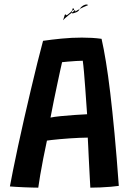

<svg xmlns="http://www.w3.org/2000/svg" viewBox="-20 -836 592 863"><path d="M152 7.5Q141.5 7.5 124.8 7Q108 6.5 89.2 5.8Q70.5 5 53.2 4Q36 3 24.5 2Q29.5 -25.5 39 -72.8Q48.5 -120 61.2 -179.5Q74 -239 88.8 -304Q103.5 -369 118.8 -433Q134 -497 148 -553.8Q162 -610.5 173.5 -652.5Q211 -658 256.5 -662.5Q302 -667 348 -667Q370 -667 392.8 -665.8Q415.5 -664.5 436.5 -661.5Q446.5 -617.5 456.2 -558Q466 -498.5 475.5 -418.8Q485 -339 494.8 -235.5Q504.5 -132 514 -0.5Q500.5 1.5 477.8 3.5Q455 5.5 430.2 6.5Q405.5 7.5 386 7.5Q385 -7 384 -29Q383 -51 381.5 -77Q380 -103 378.8 -129.2Q377.5 -155.5 376.5 -178.8Q375.5 -202 374.5 -217.5Q358.5 -217.5 337 -216.5Q315.5 -215.5 292.5 -214Q269.5 -212.5 248.5 -210.5Q227.5 -208.5 212 -206.8Q196.5 -205 191 -204Q182.5 -164.5 174.5 -124Q166.5 -83.5 160.8 -49.2Q155 -15 152 7.5ZM207 -307.5Q223 -311 253 -314Q283 -317 315.5 -319.2Q348 -321.5 371.5 -322.5Q370.5 -336 368.2 -368.5Q366 -401 363.2 -439.8Q360.5 -478.5 357.5 -512.2Q354.5 -546 352 -563Q341.5 -563 322 -561.8Q302.5 -560.5 284.5 -559Q266.5 -557.5 259 -556.5Q256 -543.5 250.2 -517.2Q244.5 -491 237.2 -456.5Q230 -422 222 -383.8Q214 -345.5 207 -307.5ZM314.5 -788Q313 -793.5 311.5 -796.2Q310 -799 308.8 -799.2Q307.5 -799.5 306.5 -797.2Q305.5 -795 304.5 -790Q303.5 -787 297.8 -781.5Q292 -776 286.2 -771.8Q280.5 -767.5 279.5 -767Q276 -771 274 -771.2Q272 -771.5 270.8 -768.2Q269.5 -765 268 -759Q266.5 -753 263.5 -745Q265 -747.5 272.2 -754Q279.5 -760.5 290.5 -769.5Q301.5 -778.5 314.5 -788ZM376 -813Q373.5 -816 368 -815.8Q362.5 -815.5 356 -812.2Q349.5 -809 343.8 -803Q338 -797 334 -788.5Q329.5 -783.5 322.8 -780.8Q316 -778 310.8 -776.8Q305.5 -775.5 303.5 -776Q301.5 -782 303.5 -785.8Q305.5 -789.5 309.5 -790.5Q313.5 -791.5 316.5 -790Q319.5 -788.5 319 -784Q322.5 -787.5 337.8 -795.5Q353 -803.5 376 -813Z"/></svg>

Font: Grandstander Thin Medium
Style: Regular
Weight: 500
Version: Version 1.200